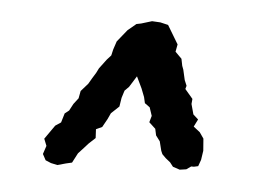

<svg xmlns="http://www.w3.org/2000/svg" viewBox="-35 -854 581 413"><g transform="rotate(5 255.5 -648.0)"><path d="M256 -690 241 -666 232 -657 227 -641 224 -622 207 -606 201 -593 191 -575 178 -569 179 -550 165 -537 156 -527 144 -514 133 -493 120 -490 102 -485 88 -488 76 -493 69 -506 75 -524 69 -539 90 -569 102 -577 108 -597 117 -604 125 -619 135 -632 138 -648 153 -665 160 -677 168 -690 173 -700 188 -720 197 -730 200 -743 206 -761 227 -787 245 -802 255 -804 278 -811 296 -810 313 -806 319 -796 328 -781 337 -766 334 -750 348 -736 351 -721 354 -713 359 -691 364 -679 362 -672 379 -652 378 -641 384 -619 395 -609 387 -593 401 -582 410 -569 412 -543 409 -523 404 -509 395 -507H389L379 -500L365 -498L350 -503L343 -512L333 -520L325 -528L322 -535L317 -555L308 -567L305 -581L291 -594L295 -608L289 -626L278 -634L275 -647L268 -665Z"/></g></svg>

Font: Winky Rough Medium
Style: Italic
Weight: 500
Italic angle: -8.97852°
Designer: Simon Atzbach
Foundry: typofactur
Version: Version 1.206; ttfautohint (v1.8.4.7-5d5b)